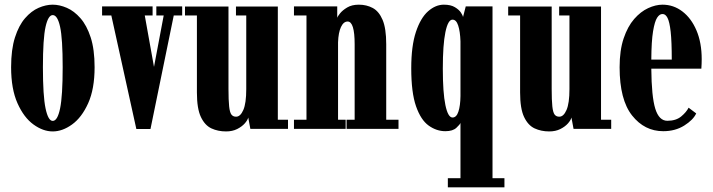

<svg xmlns="http://www.w3.org/2000/svg" viewBox="-20 -551 3048 821"><path d="M205.5 11Q164 11 123 -18.8Q82 -48.5 54.8 -109.5Q27.5 -170.5 27.5 -263.5Q27.5 -339.5 44 -391Q60.5 -442.5 87.2 -473.2Q114 -504 145 -517.5Q176 -531 205.5 -531Q234.5 -531 265.8 -517.5Q297 -504 324 -473.2Q351 -442.5 367.8 -391Q384.5 -339.5 384.5 -263.5Q384.5 -170.5 357 -109.5Q329.5 -48.5 288.2 -18.8Q247 11 205.5 11ZM205.5 -34Q226 -34 237 -87.5Q248 -141 248 -263.5Q248 -386 237 -436.2Q226 -486.5 205.5 -486.5Q186 -486.5 174.8 -436.2Q163.5 -386 163.5 -263.5Q163.5 -141 174.8 -87.5Q186 -34 205.5 -34Z M563 0.5 456 -485H416.5V-523.5H632.5V-485H599L638.5 -265L680 -485H648.5V-523.5H759V-485H723L623.5 0.5Z M946.5 11Q912 11 884 -2Q856 -15 839 -50.8Q822 -86.5 822 -155.5V-485H771V-523H957V-171Q957 -122 959.8 -96.2Q962.5 -70.5 969.5 -61.2Q976.5 -52 989.5 -52Q1008 -52 1020.5 -80.8Q1033 -109.5 1033 -170V-485H989V-523H1168V-39H1211.5V0H1050.5L1041.5 -48.5Q1039 -37.5 1026.8 -23.5Q1014.5 -9.5 994 0.8Q973.5 11 946.5 11Z M1237 0V-39H1290.5V-485H1237V-523.5H1422V-474.5Q1423 -480 1433.8 -493.5Q1444.5 -507 1464.5 -519Q1484.5 -531 1514.5 -531Q1547.5 -531 1574 -516.8Q1600.5 -502.5 1616 -466Q1631.5 -429.5 1631.5 -362V-39H1684V0H1462V-39H1496.5V-361.5Q1496.5 -459 1466.5 -459Q1449 -459 1438 -435.5Q1427 -412 1425.5 -370V-39H1458V0Z M1895 250V211H1949V-25.5Q1947 -19 1931.5 -4.5Q1916 10 1884.5 10Q1846.5 10 1813 -14Q1779.5 -38 1759 -96.5Q1738.5 -155 1738.5 -259Q1738.5 -354.5 1758.5 -414.5Q1778.5 -474.5 1810.5 -502.8Q1842.5 -531 1878 -531Q1907.5 -531 1925.2 -520.2Q1943 -509.5 1951 -497Q1959 -484.5 1960 -478.5L1971.5 -523.5H2086V211H2137V250ZM1915 -48.5Q1932 -48.5 1940.2 -73.8Q1948.5 -99 1949 -140.5V-374.5Q1947.5 -417 1939.2 -442Q1931 -467 1915 -467Q1895.5 -467 1884.5 -413.2Q1873.5 -359.5 1873.5 -257.5Q1873.5 -155 1884.5 -101.8Q1895.5 -48.5 1915 -48.5Z M2328.5 11Q2294 11 2266 -2Q2238 -15 2221 -50.8Q2204 -86.5 2204 -155.5V-485H2153V-523H2339V-171Q2339 -122 2341.8 -96.2Q2344.5 -70.5 2351.5 -61.2Q2358.5 -52 2371.5 -52Q2390 -52 2402.5 -80.8Q2415 -109.5 2415 -170V-485H2371V-523H2550V-39H2593.5V0H2432.5L2423.5 -48.5Q2421 -37.5 2408.8 -23.5Q2396.5 -9.5 2376 0.8Q2355.5 11 2328.5 11Z M2816 10Q2736 10 2682.8 -57.2Q2629.5 -124.5 2629.5 -263.5Q2629.5 -336 2646.8 -387Q2664 -438 2691.8 -469.8Q2719.5 -501.5 2751.5 -516.2Q2783.5 -531 2813 -531Q2860 -531 2898 -502Q2936 -473 2958.2 -420.8Q2980.5 -368.5 2980.5 -298Q2980.5 -277.5 2979 -257.5H2765Q2766 -138 2782 -86.2Q2798 -34.5 2833.5 -34.5Q2870.5 -34.5 2892.8 -53Q2915 -71.5 2924.5 -90.5L2957 -66Q2944.5 -38.5 2906 -14.2Q2867.5 10 2816 10ZM2813 -491Q2800.5 -491.5 2790 -475.5Q2779.5 -459.5 2772.5 -417.2Q2765.5 -375 2765 -296H2852.5Q2852.5 -373 2847.8 -415.5Q2843 -458 2834.2 -474.8Q2825.5 -491.5 2813 -491Z"/></svg>

Font: Imbue 10pt ExtraBold
Style: Regular
Weight: 800
Designer: Tyler Finck
Foundry: Etcetera Type Company
Version: Version 1.102; ttfautohint (v1.8.3)